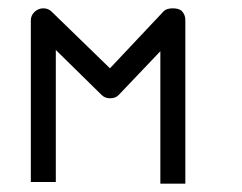

<svg xmlns="http://www.w3.org/2000/svg" viewBox="-20 -490 580 461"><path d="M114 -53H54V-441Q54 -453 63 -461.5Q72 -470 84 -470Q96 -470 104 -462L244 -326L373 -463Q380 -470 395 -470Q409 -470 416 -464Q425 -455 425 -442V-49H365V-367L266 -263Q258.5 -254 244 -254Q232 -254 224 -262L114 -370Z"/></svg>

Font: IBM 3270
Style: Regular
Weight: 400
Monospace: yes
Version: Version 2.3.1